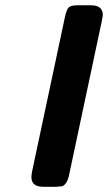

<svg xmlns="http://www.w3.org/2000/svg" viewBox="-20 -714 413 734"><path d="M100.1 -37.1Q100.1 -46.9 104 -64.9L228 -647.9Q234.9 -680.2 244.4 -687Q253.9 -693.8 276.9 -693.8H327.1Q373 -693.8 373 -657.2Q373 -652.3 368.2 -628.9L244.1 -44.9Q239.3 -22.9 231.2 -12.9Q223.1 -2.9 217 -2Q210.9 -1 194.8 0H145Q100.1 0 100.1 -37.1Z"/></svg>

Font: CMU Sans Serif
Style: BoldOblique
Weight: 700
Italic angle: -12°
Version: Version 0.7.0